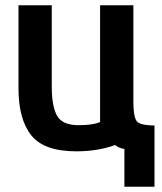

<svg xmlns="http://www.w3.org/2000/svg" viewBox="-20 -556 615 727"><path d="M485 -536V-172Q485 -114 497.5 -97.5Q510 -81 565 -81V151H451V8Q430 5 416 -7Q351 17 269 17Q147 17 98.5 -43.5Q50 -104 50 -222V-536H176V-229Q176 -152 196.5 -117Q217 -82 277 -82Q333 -82 359 -94V-536Z"/></svg>

Font: Repo
Style: DemiBold
Weight: 600
Designer: Stefan Peev
Foundry: Context Ltd
Version: Version 001.000